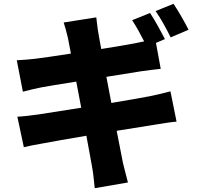

<svg xmlns="http://www.w3.org/2000/svg" viewBox="-20 -898 1040 1007"><path d="M969 -742C952 -776 916 -840 890 -878L796 -840C823 -802 855 -743 875 -702ZM538 -495 719 -524C751 -528 797 -535 823 -537L798 -673L845 -693C827 -728 792 -793 767 -830L673 -792C694 -761 717 -718 736 -681C719 -677 702 -674 688 -671C656 -665 588 -653 511 -641C504 -680 498 -710 496 -725C491 -750 488 -787 485 -807L314 -780C322 -755 329 -730 336 -700L352 -617C270 -604 198 -594 166 -590C135 -586 103 -584 68 -582L100 -417C134 -426 162 -433 198 -440C225 -445 297 -457 380 -470L406 -333C312 -318 227 -305 183 -298C149 -293 99 -287 71 -286L105 -126C128 -132 166 -139 211 -147C252 -155 338 -170 433 -186C447 -110 459 -47 464 -16C470 14 472 50 477 89L651 59C642 24 632 -13 625 -43C618 -77 606 -139 592 -212C674 -225 748 -237 792 -244C830 -250 876 -258 906 -260L874 -419C845 -411 803 -401 764 -393C722 -385 647 -372 564 -358Z"/></svg>

Font: Noto Sans CJK JP Black
Style: Regular
Weight: 900
Designer: Ryoko NISHIZUKA (kana & ideographs); Paul D. Hunt (Latin, Greek & Cyrillic); Wenlong ZHANG (bopomofo); Sandoll Communica
Foundry: Adobe Systems Incorporated
Version: Version 1.004;PS 1.004;hotconv 1.0.82;makeotf.lib2.5.63406